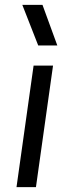

<svg xmlns="http://www.w3.org/2000/svg" viewBox="-20 -770 286 790"><path d="M198.2 -500 127.9 0H47.9L118.2 -500ZM71.8 -750H154.8L215.8 -583H137.2Z"/></svg>

Font: Human Sans
Style: Italic
Weight: 400
Italic angle: -8°
Designer: Tim Radville
Foundry: Continuum
Version: Version 1.000;FEAKit 1.0